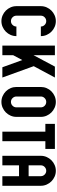

<svg xmlns="http://www.w3.org/2000/svg" viewBox="906 -1680 788 2639"><g transform="rotate(90 1299.5 -361.0)"><path d="M271 -735Q313 -735 350.5 -718.5Q388 -702 416 -674Q444 -646 460.5 -608.5Q477 -571 477 -529H345Q345 -559 323 -581Q301 -603 271 -603Q241 -603 218.5 -581.5Q196 -560 196 -529V-193Q196 -162 218 -140Q240 -118 271 -118Q302 -118 323.5 -140.5Q345 -163 345 -193H477Q477 -151 460.5 -113.5Q444 -76 416 -48Q388 -20 350.5 -3.5Q313 13 271 13Q229 13 191.5 -3.5Q154 -20 126 -48Q98 -76 81.5 -113.5Q65 -151 65 -193V-529Q65 -571 81.5 -608.5Q98 -646 126 -674Q154 -702 191.5 -718.5Q229 -735 271 -735Z M607 0V-722H739V-428L896 -722H1046L890 -431L1046 0H905L806 -274L739 -148V0Z M1381 -735Q1423 -735 1460.5 -718.5Q1498 -702 1526 -674Q1554 -646 1570.5 -608.5Q1587 -571 1587 -529V-193Q1587 -151 1570.5 -113.5Q1554 -76 1526 -48Q1498 -20 1460.5 -3.5Q1423 13 1381 13Q1339 13 1301.5 -3.5Q1264 -20 1236 -48Q1208 -76 1192 -113.5Q1176 -151 1176 -193V-529Q1176 -571 1192 -608.5Q1208 -646 1236 -674Q1264 -702 1301.5 -718.5Q1339 -735 1381 -735ZM1456 -529Q1456 -560 1434 -581.5Q1412 -603 1381 -603Q1351 -603 1329 -581Q1307 -559 1307 -529V-193Q1307 -163 1328.5 -140.5Q1350 -118 1381 -118Q1412 -118 1434 -140Q1456 -162 1456 -193Z M1921 -591V0H1790V-591H1683V-722H2028V-591Z M2402 -229H2253V0H2122V-529Q2122 -571 2138.5 -608.5Q2155 -646 2183 -674Q2211 -702 2248.5 -718.5Q2286 -735 2328 -735Q2370 -735 2407.5 -718.5Q2445 -702 2473 -674Q2501 -646 2517.5 -608.5Q2534 -571 2534 -529V0H2402ZM2402 -361V-529Q2402 -559 2380 -581Q2358 -603 2328 -603Q2298 -603 2275.5 -581.5Q2253 -560 2253 -529V-361Z"/></g></svg>

Font: PostBus
Style: Regular
Weight: 400
Designer: Peter Wiegel
Version: Version 1.001